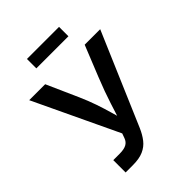

<svg xmlns="http://www.w3.org/2000/svg" viewBox="-255 -1043 1171 1171"><g transform="rotate(-45 330.5 -457.5)"><path d="M128.4 0V-106.4H184.1Q220.7 -106.4 241.7 -117.4Q262.7 -128.4 271.5 -153.3L282.2 -183.1L24.4 -727.5H162.1L250.5 -528.8Q276.9 -469.7 294.7 -417.5Q312.5 -365.2 325.9 -317.6Q339.4 -270 352.5 -224.6H318.4Q337.9 -286.1 362.1 -361.8Q386.2 -437.5 422.9 -528.8L502.9 -727.5H636.7L381.3 -130.9Q363.8 -90.3 340.6 -60.8Q317.4 -31.2 281.7 -15.6Q246.1 0 191.4 0ZM469.2 -915V-834H192.4V-915Z"/></g></svg>

Font: Inter Cardless
Style: Medium
Weight: 500
Designer: Rasmus Andersson
Foundry: rsms
Version: Version 4.001;git-9221beed3